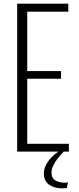

<svg xmlns="http://www.w3.org/2000/svg" viewBox="-20 -830 433 1051"><path d="M74 0V-810H354V-766H129V-441H314V-399H129V-43H357V0ZM320 201Q298 201 279.5 195.5Q261 190 247.5 180Q234 170 227 155Q220 140 220 121Q220 97 230.5 75.5Q241 54 259 34.5Q277 15 299 0H329Q310 19 295 38.5Q280 58 271 77Q262 96 262 117Q262 145 283 157.5Q304 170 334 170Q339 170 343.5 169.5Q348 169 352 168L346 199Q342 200 335 200.5Q328 201 320 201Z"/></svg>

Font: Oswald ExtraLight
Style: Regular
Weight: 250
Designer: Vernon Adams
Foundry: Vernon Adams
Version: Version 4.100; ttfautohint (v1.8.1.43-b0c9)